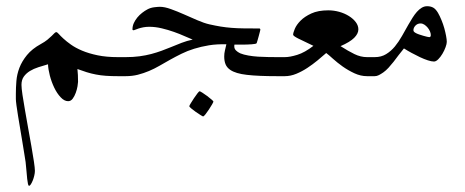

<svg xmlns="http://www.w3.org/2000/svg" viewBox="-20 -244 1490 615"><path d="M357.9 0Q336.4 0 319.3 -1.2Q302.2 -2.4 287.1 -5.4Q272 -8.3 257.8 -12.7Q243.7 -17.1 228 -22.9Q229 -14.6 229.5 -3.7Q230 7.3 230 18.1Q230 22 228.3 32.2Q226.6 42.5 222.7 53.2Q218.8 64 212.9 72Q207 80.1 198.2 80.1Q186 80.1 174.3 67.6Q162.6 55.2 153.8 36.9Q145 18.6 139.6 -2Q134.3 -22.5 133.8 -38.1Q118.7 -33.7 103.3 -28.8Q87.9 -23.9 75.9 -16.6Q64 -9.3 56.4 1.2Q48.8 11.7 48.8 27.8Q48.8 38.1 52 59.8Q55.2 81.5 60.1 109.1Q64.9 136.7 70.3 167Q75.7 197.3 80.6 224.6Q85.4 252 88.6 273.2Q91.8 294.4 91.8 303.2Q91.8 310.1 89.8 318.4Q87.9 326.7 85 334Q82 341.3 78.9 346.2Q75.7 351.1 73.2 351.1Q70.8 351.1 69.6 345.2Q68.4 339.4 67.1 329.1Q65.9 318.8 64.9 304.9Q64 291 62 274.9Q60.5 266.1 57.9 249Q55.2 231.9 51.8 211.4Q48.3 190.9 44.7 168.7Q41 146.5 37.8 127.2Q34.7 107.9 32.7 93.3Q30.8 78.6 30.8 73.2V56.2Q30.8 37.1 32.5 15.6Q34.2 -5.9 42.2 -26.9Q50.3 -47.9 66.4 -67.6Q82.5 -87.4 110.8 -103Q123.5 -109.9 131.8 -116.7Q140.1 -123.5 145.5 -128.9Q150.9 -134.3 154.3 -137.7Q157.7 -141.1 160.2 -141.1Q163.1 -141.1 168.2 -135.3Q173.3 -129.4 183.1 -120.4Q192.9 -111.3 207.3 -101.1Q221.7 -90.8 242.9 -81.8Q264.2 -72.8 292.5 -66.9Q320.8 -61 357.9 -61H376Q394.5 -61 403.6 -51.5Q412.6 -42 412.6 -30.8Q412.6 -19.5 403.6 -9.8Q394.5 0 376 0Z M868.2 0Q807.1 0 771 -4.2Q734.9 -8.3 717.8 -20Q707 -27.3 702.6 -37.8Q698.2 -48.3 698.2 -63Q698.2 -72.8 700.4 -82Q702.6 -91.3 705.1 -102.1Q674.8 -103 649.4 -98.9Q624 -94.7 602.1 -87.9Q580.1 -81.1 561.3 -71.8Q542.5 -62.5 524.9 -52.7Q507.3 -43 491 -33.4Q474.6 -23.9 457.3 -16.6Q439.9 -9.3 421.6 -4.6Q403.3 0 382.3 0H364.3Q345.7 0 336.7 -9.8Q327.6 -19.5 327.6 -30.8Q327.6 -42 336.7 -51.5Q345.7 -61 364.3 -61H382.3Q406.7 -61 426.8 -63.7Q446.8 -66.4 464.4 -71Q481.9 -75.7 497.3 -81.3Q512.7 -86.9 526.9 -92.8Q544.4 -100.1 561.5 -106.7Q578.6 -113.3 597.2 -117.2Q586.9 -121.1 571.3 -128.2Q555.7 -135.3 537.1 -141.8Q518.6 -148.4 498 -153.3Q477.5 -158.2 458 -158.2Q447.8 -158.2 439 -156.5Q430.2 -154.8 423.6 -152.6Q417 -150.4 413.1 -148.7Q409.2 -147 408.2 -147Q404.3 -147 404.3 -149.9Q404.3 -160.6 408.7 -170.2Q413.1 -179.7 419.9 -188Q426.8 -196.3 435.3 -202.9Q443.8 -209.5 452.1 -213.9Q461.9 -219.2 473.6 -220.7Q485.4 -222.2 492.2 -222.2Q507.3 -222.2 527.6 -214.8Q547.9 -207.5 569.3 -198Q590.8 -188.5 612.3 -179.2Q633.8 -169.9 650.9 -166Q670.4 -161.6 687 -158.9Q703.6 -156.2 721.7 -154.8Q739.7 -153.3 761 -153.1Q782.2 -152.8 811 -152.8Q812.5 -152.8 813.2 -151.4Q814 -149.9 814 -148.9Q814 -148.4 812.5 -142.6Q811 -136.7 809.1 -129.6Q807.1 -122.6 805.2 -115.7Q803.2 -108.9 802.2 -106Q801.8 -104.5 797.4 -103.5Q793 -102.5 785.9 -102.1Q778.8 -101.6 770.3 -101.3Q761.7 -101.1 752.9 -101.1H731Q730.5 -100.1 730.5 -98.1Q730.5 -96.2 730.5 -94.7Q730.5 -87.9 735.8 -82.5Q741.2 -77.1 749.5 -73.2Q760.3 -68.8 775.4 -66.2Q790.5 -63.5 806.6 -62.5Q822.8 -61.5 838.9 -61.3Q855 -61 868.2 -61H886.2Q904.8 -61 913.8 -51.5Q922.9 -42 922.9 -30.8Q922.9 -19.5 913.8 -9.8Q904.8 0 886.2 0ZM663.6 81.1Q663.6 83 659.2 90.6Q654.8 98.1 649.2 106.7Q643.6 115.2 638.2 122.1Q632.8 128.9 630.4 128.9Q629.4 128.9 622.3 124.5Q615.2 120.1 607.2 114.5Q599.1 108.9 592.8 103.5Q586.4 98.1 586.4 96.2Q586.4 94.2 591.1 86.7Q595.7 79.1 601.3 70.6Q606.9 62 612.3 55.2Q617.7 48.3 619.1 48.3Q621.1 48.3 628.4 53Q635.7 57.6 643.6 63.5Q651.4 69.3 657.5 74.7Q663.6 80.1 663.6 81.1Z M1155.8 0Q1135.3 0 1115.2 -9.3Q1095.2 -18.6 1077.6 -31Q1060.1 -43.5 1046.4 -55.9Q1032.7 -68.4 1024.9 -74.2Q1012.7 -63.5 997.1 -50.5Q981.4 -37.6 964.4 -26.4Q947.3 -15.1 929 -7.6Q910.6 0 892.1 0H874Q855.5 0 846.4 -9.8Q837.4 -19.5 837.4 -30.8Q837.4 -42 846.4 -51.5Q855.5 -61 874 -61H892.1Q908.7 -61 932.4 -68.4Q956.1 -75.7 983.9 -97.2Q951.7 -112.3 935.3 -120.6Q918.9 -128.9 918.9 -132.8Q918.9 -138.7 924.3 -151.6Q929.7 -164.6 942.6 -177.7Q955.6 -190.9 977.3 -200.9Q999 -210.9 1031.7 -210.9Q1049.3 -210.9 1066.7 -206.1Q1084 -201.2 1097.7 -192.6Q1111.3 -184.1 1119.6 -173.1Q1127.9 -162.1 1127.9 -149.9Q1127.9 -136.2 1114.5 -122.8Q1101.1 -109.4 1070.8 -96.2Q1095.2 -80.6 1115.2 -70.8Q1135.3 -61 1155.8 -61H1173.8Q1192.4 -61 1201.4 -51.5Q1210.4 -42 1210.4 -30.8Q1210.4 -19.5 1201.4 -9.8Q1192.4 0 1173.8 0Z M1411.1 -109.9Q1411.1 -103.5 1407.2 -92.8Q1403.3 -82 1397.2 -71.8Q1391.1 -61.5 1383.8 -54.2Q1376.5 -46.9 1370.1 -46.9Q1362.3 -46.9 1350.3 -50.8Q1338.4 -54.7 1325 -61Q1311.5 -67.4 1298.1 -74.7Q1284.7 -82 1273.9 -88.9Q1265.1 -78.6 1256.8 -67.4Q1248.5 -56.2 1240.5 -45.9Q1232.4 -35.6 1224.4 -26.9Q1216.3 -18.1 1208 -12.2Q1200.2 -6.8 1193.6 -3.4Q1187 0 1180.2 0H1162.1Q1143.6 0 1134.5 -9.8Q1125.5 -19.5 1125.5 -30.8Q1125.5 -42 1134.5 -51.5Q1143.6 -61 1162.1 -61H1180.2Q1201.2 -61 1216.8 -70.6Q1232.4 -80.1 1244.9 -95.2Q1257.3 -110.4 1267.6 -128.7Q1277.8 -147 1288.1 -165Q1294.9 -176.8 1301.5 -187.3Q1308.1 -197.8 1315.4 -206.1Q1322.8 -214.4 1330.8 -219.2Q1338.9 -224.1 1348.1 -224.1Q1359.4 -224.1 1367.4 -219.7Q1375.5 -215.3 1382.8 -203.1Q1388.7 -192.9 1394 -179.9Q1399.4 -167 1403.1 -153.8Q1406.7 -140.6 1408.9 -128.9Q1411.1 -117.2 1411.1 -109.9ZM1359.9 -131.8Q1359.9 -137.2 1357.2 -143.6Q1354.5 -149.9 1349.9 -155.5Q1345.2 -161.1 1339.4 -165Q1333.5 -168.9 1327.1 -168.9Q1317.4 -168.9 1310.8 -162.1Q1304.2 -155.3 1304.2 -147Q1304.2 -145.5 1305.2 -143.6Q1306.2 -141.6 1310.1 -139.2Q1314.9 -136.2 1322 -133.8Q1329.1 -131.3 1335.9 -129.4Q1342.8 -127.4 1348.1 -126.2Q1353.5 -125 1355 -125Q1359.9 -125 1359.9 -131.8Z"/></svg>

Font: Scheherazade Urdu
Style: Regular
Weight: 400
Designer: SIL International
Foundry: SIL International
Version: Version 1.005 (build 117/117)